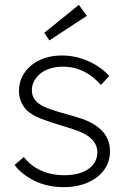

<svg xmlns="http://www.w3.org/2000/svg" viewBox="-20 -759 519 789"><path d="M40 -81 78 -114Q105 -78 148 -58.5Q191 -39 245 -39Q275 -39 300 -45.5Q325 -52 342.5 -64Q360 -76 370 -93.5Q380 -111 380 -133Q380 -172 343 -199Q326 -211 300 -221Q274 -231 239 -241Q186 -257 149 -271Q112 -285 90 -306Q74 -323 66 -342.5Q58 -362 58 -385Q58 -417 71 -443.5Q84 -470 108 -490Q132 -510 164 -520.5Q196 -531 235 -531Q272 -531 308 -520.5Q344 -510 375 -491Q406 -472 429 -447L395 -410Q375 -432 351.5 -449Q328 -466 300 -475.5Q272 -485 238 -485Q211 -485 187.5 -478Q164 -471 147 -457.5Q130 -444 120.5 -426.5Q111 -409 111 -388Q111 -372 117 -359.5Q123 -347 136 -336Q153 -322 181.5 -312Q210 -302 252 -290Q290 -280 319 -270Q348 -260 369 -246Q401 -226 416.5 -199Q432 -172 432 -137Q432 -94 408 -61Q384 -28 341 -9Q298 10 242 10Q174 10 121 -16.5Q68 -43 40 -81ZM183 -593 162 -624 304 -739 337 -694Z"/></svg>

Font: Mach ExtraLight
Style: Regular
Weight: 250
Version: Version 1.002